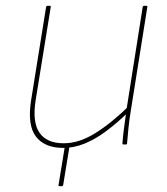

<svg xmlns="http://www.w3.org/2000/svg" viewBox="-20 -498 575 662"><path d="M186 144Q184 144 182.5 143.5Q181 143 182 139L205 -2H221L198 139Q197 144 193 144ZM198 12Q134 12 104 -27Q74 -66 87 -151L139 -474Q140 -478 144 -478H151Q156 -478 155 -474L103 -153Q91 -77 116 -40.5Q141 -4 200 -4Q253 -4 309.5 -39.5Q366 -75 427 -135L424 -113Q385 -75 347 -46.5Q309 -18 272 -3Q235 12 198 12ZM405 0Q404 0 403 -0.5Q402 -1 402 -3Q404 -29 407.5 -55.5Q411 -82 415 -110L416 -119L472 -474Q473 -477 474 -477.5Q475 -478 477 -478H484Q489 -478 488 -474L430 -110Q426 -85 423 -57Q420 -29 418 -3Q418 0 415 0Z"/></svg>

Font: Sofia Sans Hairline
Style: Italic
Weight: 1
Italic angle: -9°
Designer: Botio Nikoltchev, Ani Petrova
Foundry: lettersoup
Version: Version 4.102